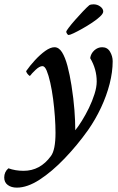

<svg xmlns="http://www.w3.org/2000/svg" viewBox="-45 -651 550 892"><path d="M33.2 220.7Q7.8 220.7 -8.8 208.5Q-25.4 196.3 -25.4 173.8Q-25.4 147.5 -5.9 130.9Q26.4 142.6 64.5 142.6Q141.6 142.6 191.4 74.2Q212.9 45.9 212.9 -34.2Q212.9 -67.4 210 -108.9Q207 -150.4 201.7 -191.4Q196.3 -232.4 188.5 -267.1Q180.7 -301.8 171.9 -322.8Q163.1 -343.8 152.3 -343.8Q138.7 -343.8 120.6 -326.7Q102.5 -309.6 93.8 -297.9Q81.1 -305.7 76.2 -320.3Q93.8 -345.7 117.7 -371.6Q141.6 -397.5 165.5 -414.6Q189.5 -431.6 208 -431.6Q228.5 -431.6 243.2 -408.2Q257.8 -384.8 268.6 -344.2Q279.3 -303.7 287.1 -253.9Q296.9 -191.4 300.8 -139.6Q304.7 -87.9 304.7 -45.9Q318.4 -62.5 335.4 -89.8Q352.5 -117.2 368.2 -149.4Q383.8 -181.6 394 -213.9Q404.3 -246.1 404.3 -272.5Q404.3 -330.1 374 -380.9Q377 -402.3 393.1 -417Q409.2 -431.6 429.7 -431.6Q454.1 -431.6 466.3 -410.6Q478.5 -389.6 478.5 -366.2Q478.5 -317.4 464.4 -261.7Q450.2 -206.1 424.3 -150.9Q398.4 -95.7 364.3 -46.9Q313.5 24.4 254.9 85.4Q196.3 146.5 139.2 183.6Q82 220.7 33.2 220.7ZM273.4 -488.3Q270.5 -488.3 266.6 -494.1Q262.7 -500 262.7 -503.9Q262.7 -506.8 274.4 -522.5Q286.1 -538.1 304.2 -558.6Q322.3 -579.1 340.3 -598.1Q358.4 -617.2 370.1 -627Q377 -630.9 389.6 -630.9Q407.2 -630.9 420.9 -620.6Q434.6 -610.4 434.6 -597.7Q434.6 -587.9 419.9 -574.2Q405.3 -560.5 383.3 -545.9Q361.3 -531.2 337.9 -518.1Q314.5 -504.9 296.9 -496.6Q279.3 -488.3 273.4 -488.3Z"/></svg>

Font: Crimson Text SemiBold
Style: Italic
Weight: 600
Italic angle: -11°
Designer: Sebastian Kosch
Foundry: Sebastian Kosch
Version: Version 1.100; ttfautohint (v1.8.4)